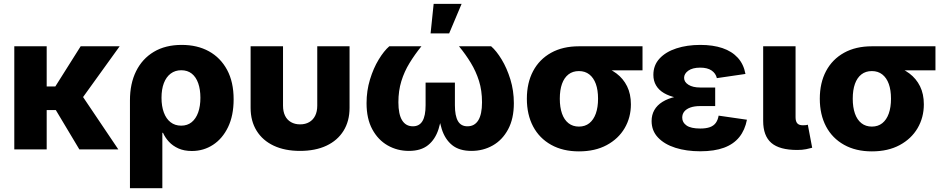

<svg xmlns="http://www.w3.org/2000/svg" viewBox="-20 -786 4958 1010"><path d="M225.6 -542.5V0H55.2V-542.5ZM609.4 -542.5 367.7 -207H188L186.5 -331.1H271L404.3 -542.5ZM397.5 0 269.5 -213.9 407.2 -290 602.5 0Z M663.6 204.1V-258.3Q663.6 -346.2 696 -411.6Q728.5 -477.1 789.3 -513.4Q850.1 -549.8 936 -549.8Q1018.1 -549.8 1079.1 -516.1Q1140.1 -482.4 1174.6 -418.5Q1209 -354.5 1209 -263.7Q1209 -178.2 1179.7 -117.4Q1150.4 -56.6 1100.6 -24.2Q1050.8 8.3 989.3 8.3Q948.7 8.3 918.7 -5.1Q888.7 -18.6 868.7 -40.3Q848.6 -62 837.4 -87.4H834V204.1ZM933.1 -125Q965.8 -125 988.3 -143.3Q1010.7 -161.6 1022.5 -194.6Q1034.2 -227.5 1034.2 -271.5Q1034.2 -315.4 1022.7 -348.1Q1011.2 -380.9 988.8 -398.7Q966.3 -416.5 933.6 -416.5Q901.4 -416.5 877.9 -398.9Q854.5 -381.3 842 -348.9Q829.6 -316.4 829.6 -271.5Q829.6 -227.5 841.8 -194.3Q854 -161.1 877.2 -143.1Q900.4 -125 933.1 -125Z M1558.1 7.8Q1478.5 7.8 1420.2 -19.5Q1361.8 -46.9 1330.1 -97.9Q1298.3 -148.9 1298.3 -218.8V-542.5H1468.8V-230.5Q1468.8 -199.2 1479.5 -177.2Q1490.2 -155.3 1510.7 -143.6Q1531.2 -131.8 1558.6 -131.8Q1586.4 -131.8 1606.7 -143.6Q1627 -155.3 1637.9 -177.2Q1648.9 -199.2 1648.9 -230.5V-542.5H1818.8V-218.8Q1818.8 -148.9 1787.1 -97.9Q1755.4 -46.9 1697 -19.5Q1638.7 7.8 1558.1 7.8Z M2130.9 7.8Q2069.8 7.8 2019.3 -21Q1968.8 -49.8 1938.5 -105.7Q1908.2 -161.6 1908.2 -243.2Q1908.2 -308.6 1926.3 -367.9Q1944.3 -427.2 1972.2 -472.9Q2000 -518.6 2027.8 -542.5H2196.8Q2161.6 -499 2134.3 -454.3Q2106.9 -409.7 2091.3 -359.1Q2075.7 -308.6 2075.7 -248Q2075.7 -185.1 2095.2 -153.3Q2114.7 -121.6 2151.9 -121.6Q2186 -121.6 2202.4 -149.2Q2218.8 -176.8 2218.8 -232.4V-351.6H2373V-232.4Q2373 -176.8 2388.9 -149.2Q2404.8 -121.6 2439 -121.6Q2476.6 -121.6 2496.1 -153.3Q2515.6 -185.1 2515.6 -248Q2515.6 -309.6 2499.8 -360.1Q2483.9 -410.6 2456.5 -455.6Q2429.2 -500.5 2394.5 -542.5H2563.5Q2591.3 -518.6 2618.9 -473.1Q2646.5 -427.7 2664.8 -368.4Q2683.1 -309.1 2683.1 -243.2Q2683.1 -161.6 2652.8 -105.5Q2622.6 -49.3 2572 -20.8Q2521.5 7.8 2460 7.8Q2396 7.8 2358.4 -22.7Q2320.8 -53.2 2303.7 -107.4Q2286.6 -161.6 2284.2 -232.9H2306.6Q2304.2 -161.1 2286.9 -106.9Q2269.5 -52.7 2231.9 -22.5Q2194.3 7.8 2130.9 7.8ZM2245.1 -610.4 2261.2 -765.6H2408.2L2342.8 -610.4Z M3025.4 10.3Q2940.9 10.3 2879.2 -24.2Q2817.4 -58.6 2784.4 -120.8Q2751.5 -183.1 2751.5 -266.6Q2751.5 -350.1 2784.4 -412.1Q2817.4 -474.1 2878.9 -508.3Q2940.4 -542.5 3025.4 -542.5H3359.9V-416H3123L3025.4 -412.1Q2992.7 -412.1 2970.2 -394.5Q2947.8 -377 2936.3 -344.7Q2924.8 -312.5 2924.8 -266.6Q2924.8 -221.7 2936.3 -188.7Q2947.8 -155.8 2970.5 -137.9Q2993.2 -120.1 3025.4 -120.1Q3057.6 -120.1 3080.1 -137.9Q3102.5 -155.8 3114.3 -188.7Q3126 -221.7 3126 -266.6Q3126 -312.5 3114.3 -344.7Q3102.5 -377 3080.1 -394.5Q3057.6 -412.1 3025.4 -412.1V-454.6Q3085.9 -454.6 3136 -440.9Q3186 -427.2 3222.4 -399.9Q3258.8 -372.6 3278.8 -332Q3298.8 -291.5 3298.8 -237.3Q3298.8 -168 3265.9 -111.8Q3232.9 -55.7 3171.6 -22.7Q3110.4 10.3 3025.4 10.3Z M3663.6 9.8Q3590.8 9.8 3533 -8.5Q3475.1 -26.9 3441.4 -62.5Q3407.7 -98.1 3407.7 -149.4Q3407.7 -181.6 3422.1 -207Q3436.5 -232.4 3464.6 -250Q3492.7 -267.6 3533.7 -277.1Q3574.7 -286.6 3627.9 -286.6H3742.2V-228H3663.1Q3632.8 -228 3611.8 -220.5Q3590.8 -212.9 3579.8 -199.5Q3568.8 -186 3568.8 -167Q3568.8 -141.6 3591.8 -125.7Q3614.7 -109.9 3663.6 -109.9Q3694.8 -109.9 3714.6 -117.2Q3734.4 -124.5 3745.4 -139.6Q3756.3 -154.8 3760.3 -177.7L3909.2 -156.2Q3898.9 -102.1 3869.1 -64.9Q3839.4 -27.8 3788.6 -9Q3737.8 9.8 3663.6 9.8ZM3628.4 -263.7Q3578.6 -263.7 3539.3 -272Q3500 -280.3 3472.7 -296.4Q3445.3 -312.5 3431.2 -336.7Q3417 -360.8 3417 -392.1Q3417 -442.9 3449.5 -478Q3481.9 -513.2 3538.1 -531.5Q3594.2 -549.8 3664.1 -549.8Q3730.5 -549.8 3780.3 -533Q3830.1 -516.1 3861.1 -482.2Q3892.1 -448.2 3901.4 -397L3751 -375Q3745.1 -400.4 3723.1 -415.3Q3701.2 -430.2 3663.6 -430.2Q3623 -430.2 3600.8 -414.3Q3578.6 -398.4 3578.6 -376.5Q3578.6 -354.5 3601.6 -340.1Q3624.5 -325.7 3663.1 -325.7H3742.2V-263.7Z M4173.8 2.9Q4080.6 2.9 4037.6 -34.2Q3994.6 -71.3 3994.6 -149.9V-542.5H4165V-168.9Q4165 -147.5 4174.1 -137.2Q4183.1 -127 4203.1 -127Q4213.4 -127 4219.5 -127.7Q4225.6 -128.4 4229.5 -129.9L4252.4 -8.8Q4240.7 -5.4 4220.5 -1.2Q4200.2 2.9 4173.8 2.9Z M4566.4 10.3Q4481.9 10.3 4420.2 -24.2Q4358.4 -58.6 4325.4 -120.8Q4292.5 -183.1 4292.5 -266.6Q4292.5 -350.1 4325.4 -412.1Q4358.4 -474.1 4419.9 -508.3Q4481.4 -542.5 4566.4 -542.5H4900.9V-416H4664.1L4566.4 -412.1Q4533.7 -412.1 4511.2 -394.5Q4488.8 -377 4477.3 -344.7Q4465.8 -312.5 4465.8 -266.6Q4465.8 -221.7 4477.3 -188.7Q4488.8 -155.8 4511.5 -137.9Q4534.2 -120.1 4566.4 -120.1Q4598.6 -120.1 4621.1 -137.9Q4643.6 -155.8 4655.3 -188.7Q4667 -221.7 4667 -266.6Q4667 -312.5 4655.3 -344.7Q4643.6 -377 4621.1 -394.5Q4598.6 -412.1 4566.4 -412.1V-454.6Q4627 -454.6 4677 -440.9Q4727.1 -427.2 4763.4 -399.9Q4799.8 -372.6 4819.8 -332Q4839.8 -291.5 4839.8 -237.3Q4839.8 -168 4806.9 -111.8Q4773.9 -55.7 4712.6 -22.7Q4651.4 10.3 4566.4 10.3Z"/></svg>

Font: Inter 16pt ExtraBold
Style: Regular
Weight: 800
Version: Version 4.001;git-66647c0bb